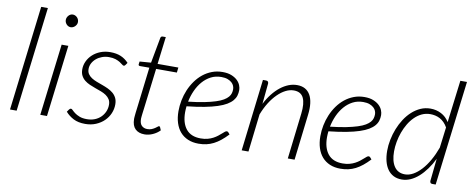

<svg xmlns="http://www.w3.org/2000/svg" viewBox="-63 -1016 3239 1312"><g transform="rotate(10 1556.0 -360.0)"><path d="M45 0 133 -727.5H179.5L91 0Z M362 -497.5 301.5 0H255L315.5 -497.5ZM398.5 -669Q398.5 -660 394.8 -652.2Q391 -644.5 385 -638.5Q379 -632.5 371.2 -629Q363.5 -625.5 355.5 -625.5Q347 -625.5 339.5 -629Q332 -632.5 326.5 -638.5Q321 -644.5 317.5 -652.2Q314 -660 314 -669Q314 -678 317.5 -686Q321 -694 326.8 -700.2Q332.5 -706.5 340 -710Q347.5 -713.5 356 -713.5Q364 -713.5 371.8 -710Q379.5 -706.5 385.5 -700.5Q391.5 -694.5 395 -686.2Q398.5 -678 398.5 -669Z M769 -436.5Q765 -429.5 758 -429.5Q753 -429.5 745.8 -435.8Q738.5 -442 726.2 -449.8Q714 -457.5 695.5 -463.8Q677 -470 649.5 -470Q624 -470 601.2 -461.5Q578.5 -453 561.8 -438.8Q545 -424.5 535.2 -405.8Q525.5 -387 525.5 -366Q525.5 -345.5 535 -331.5Q544.5 -317.5 560.2 -307.2Q576 -297 595.8 -289.5Q615.5 -282 636.5 -274.5Q657.5 -267 677.2 -257.8Q697 -248.5 712.8 -235.5Q728.5 -222.5 738 -203.8Q747.5 -185 747.5 -158.5Q747.5 -126.5 734.8 -96.5Q722 -66.5 698.2 -43.2Q674.5 -20 641.2 -6Q608 8 567 8Q519 8 486.2 -8.8Q453.5 -25.5 430 -52.5L442 -69.5Q447.5 -77.5 455.5 -77.5Q460.5 -77.5 468 -69.5Q475.5 -61.5 488.5 -51.8Q501.5 -42 522 -34Q542.5 -26 573.5 -26Q603.5 -26 627.8 -35.8Q652 -45.5 669.2 -62.5Q686.5 -79.5 696 -101.8Q705.5 -124 705.5 -149Q705.5 -171 696 -186Q686.5 -201 670.8 -211.8Q655 -222.5 635.2 -230Q615.5 -237.5 594.5 -244.8Q573.5 -252 553.8 -260.8Q534 -269.5 518.2 -282Q502.5 -294.5 493 -312.5Q483.5 -330.5 483.5 -356.5Q483.5 -385.5 496 -412.2Q508.5 -439 531 -459.8Q553.5 -480.5 584.8 -492.8Q616 -505 653 -505Q695 -505 725.8 -492Q756.5 -479 780.5 -453Z M891 -83.5Q891 -86.5 891.2 -91Q891.5 -95.5 892.2 -104.5Q893 -113.5 894.5 -127.8Q896 -142 899 -164L933 -446.5H867.5Q862.5 -446.5 859.5 -449.5Q856.5 -452.5 857.5 -458L860 -476.5L938.5 -482.5L971.5 -660.5Q972.5 -665 976 -668.5Q979.5 -672 984.5 -672H1007.5L984 -482H1128L1124 -446.5H980L945.5 -165.5Q943 -145 941.2 -132Q939.5 -119 938.8 -110.8Q938 -102.5 937.8 -98.5Q937.5 -94.5 937.5 -92.5Q937.5 -60 952.8 -45.5Q968 -31 992 -31Q1008.5 -31 1021.2 -36.2Q1034 -41.5 1043.5 -47.8Q1053 -54 1059 -59.2Q1065 -64.5 1068 -64.5Q1073 -64.5 1075.5 -59.5L1084.5 -38.5Q1064.5 -17.5 1036 -4.8Q1007.5 8 979 8Q938 8 914.8 -14.5Q891.5 -37 891 -83.5Z M1429.5 -469.5Q1389.5 -469.5 1357.2 -452.8Q1325 -436 1300.2 -407.5Q1275.5 -379 1258.8 -341.8Q1242 -304.5 1234 -264Q1297.5 -271 1343.5 -280.2Q1389.5 -289.5 1421.5 -299.8Q1453.5 -310 1473.5 -322Q1493.5 -334 1504.2 -346.8Q1515 -359.5 1518.8 -373Q1522.5 -386.5 1522.5 -401Q1522.5 -411.5 1517.8 -423.8Q1513 -436 1502 -446Q1491 -456 1473.2 -462.8Q1455.5 -469.5 1429.5 -469.5ZM1552 -92.5Q1527.5 -66.5 1504.2 -47.8Q1481 -29 1457.2 -17Q1433.5 -5 1408 0.8Q1382.5 6.5 1353.5 6.5Q1312 6.5 1279.8 -7.2Q1247.5 -21 1225.5 -46.2Q1203.5 -71.5 1192 -107.8Q1180.5 -144 1180.5 -189Q1180.5 -226.5 1188 -264.5Q1195.5 -302.5 1210.2 -337.5Q1225 -372.5 1246.8 -403Q1268.5 -433.5 1296.5 -456Q1324.5 -478.5 1358.5 -491.5Q1392.5 -504.5 1432 -504.5Q1468.5 -504.5 1493.8 -494.2Q1519 -484 1534.8 -468.8Q1550.5 -453.5 1557.5 -435.8Q1564.5 -418 1564.5 -402.5Q1564.5 -382 1559 -363.5Q1553.5 -345 1539.5 -328.5Q1525.5 -312 1501.5 -297.5Q1477.5 -283 1440.2 -270.8Q1403 -258.5 1351 -248.5Q1299 -238.5 1229 -231Q1228 -221 1227.2 -210.5Q1226.5 -200 1226.5 -190Q1226.5 -115.5 1260.2 -73.5Q1294 -31.5 1362 -31.5Q1388.5 -31.5 1409.8 -37.2Q1431 -43 1447.8 -52Q1464.5 -61 1477.2 -71Q1490 -81 1500 -90Q1510 -99 1517.2 -104.8Q1524.5 -110.5 1530.5 -110.5Q1536.5 -110.5 1541 -105.5Z M1737 -337.5Q1757 -377 1781.8 -408.2Q1806.5 -439.5 1834 -461Q1861.5 -482.5 1890.5 -493.8Q1919.5 -505 1949 -505Q1981 -505 2003.8 -492.5Q2026.5 -480 2040.2 -456Q2054 -432 2058.2 -397.2Q2062.5 -362.5 2057 -318L2019.5 0H1972.5L2010 -318Q2018.5 -389 2000.5 -427Q1982.5 -465 1933 -465Q1905 -465 1876.8 -450.8Q1848.5 -436.5 1821.8 -410.2Q1795 -384 1771.5 -346.8Q1748 -309.5 1730 -263L1699.5 0H1652.5L1712 -499H1733.5Q1751 -499 1751 -481Z M2414 -469.5Q2374 -469.5 2341.8 -452.8Q2309.5 -436 2284.8 -407.5Q2260 -379 2243.2 -341.8Q2226.5 -304.5 2218.5 -264Q2282 -271 2328 -280.2Q2374 -289.5 2406 -299.8Q2438 -310 2458 -322Q2478 -334 2488.8 -346.8Q2499.5 -359.5 2503.2 -373Q2507 -386.5 2507 -401Q2507 -411.5 2502.2 -423.8Q2497.5 -436 2486.5 -446Q2475.5 -456 2457.8 -462.8Q2440 -469.5 2414 -469.5ZM2536.5 -92.5Q2512 -66.5 2488.8 -47.8Q2465.5 -29 2441.8 -17Q2418 -5 2392.5 0.8Q2367 6.5 2338 6.5Q2296.5 6.5 2264.2 -7.2Q2232 -21 2210 -46.2Q2188 -71.5 2176.5 -107.8Q2165 -144 2165 -189Q2165 -226.5 2172.5 -264.5Q2180 -302.5 2194.8 -337.5Q2209.5 -372.5 2231.2 -403Q2253 -433.5 2281 -456Q2309 -478.5 2343 -491.5Q2377 -504.5 2416.5 -504.5Q2453 -504.5 2478.2 -494.2Q2503.5 -484 2519.2 -468.8Q2535 -453.5 2542 -435.8Q2549 -418 2549 -402.5Q2549 -382 2543.5 -363.5Q2538 -345 2524 -328.5Q2510 -312 2486 -297.5Q2462 -283 2424.8 -270.8Q2387.5 -258.5 2335.5 -248.5Q2283.5 -238.5 2213.5 -231Q2212.5 -221 2211.8 -210.5Q2211 -200 2211 -190Q2211 -115.5 2244.8 -73.5Q2278.5 -31.5 2346.5 -31.5Q2373 -31.5 2394.2 -37.2Q2415.5 -43 2432.2 -52Q2449 -61 2461.8 -71Q2474.5 -81 2484.5 -90Q2494.5 -99 2501.8 -104.8Q2509 -110.5 2515 -110.5Q2521 -110.5 2525.5 -105.5Z M3000.5 -396.5Q2989.5 -416 2975.8 -429.8Q2962 -443.5 2946.5 -451.8Q2931 -460 2914 -463.8Q2897 -467.5 2880 -467.5Q2848.5 -467.5 2821.2 -454.8Q2794 -442 2771.8 -420Q2749.5 -398 2732.2 -369Q2715 -340 2703.2 -307.5Q2691.5 -275 2685.2 -240.5Q2679 -206 2679 -174Q2679 -107 2704.5 -69.5Q2730 -32 2779 -32Q2807.5 -32 2836 -48Q2864.5 -64 2891.2 -93Q2918 -122 2941.2 -162.8Q2964.5 -203.5 2982.5 -253ZM3087.5 -727.5 2998.5 0H2975.5Q2965.5 0 2962 -5.5Q2958.5 -11 2958.5 -18L2975 -174.5Q2955.5 -134 2931.2 -100.8Q2907 -67.5 2880 -43.5Q2853 -19.5 2823.5 -6.5Q2794 6.5 2763.5 6.5Q2731 6.5 2706.5 -6Q2682 -18.5 2665.5 -41.5Q2649 -64.5 2640.5 -97Q2632 -129.5 2632 -170Q2632 -208 2640 -247.8Q2648 -287.5 2662.8 -324.8Q2677.5 -362 2698.8 -394.8Q2720 -427.5 2747 -452Q2774 -476.5 2806 -490.8Q2838 -505 2874.5 -505Q2915 -505 2949.2 -487.2Q2983.5 -469.5 3005 -434.5L3041.5 -727.5Z"/></g></svg>

Font: Lato 2
Style: Italic
Weight: 300
Italic angle: -7°
Designer: Lukasz Dziedzic with Adam Twardoch and Botio Nikoltchev
Foundry: tyPoland Lukasz Dziedzic
Version: Version 2.015; 2015-08-06; http://www.latofonts.com/